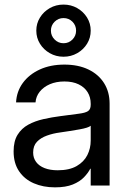

<svg xmlns="http://www.w3.org/2000/svg" viewBox="-20 -806 558 834"><path d="M218.8 7.8Q167.5 7.8 127 -9.8Q86.4 -27.3 62.7 -62.3Q39.1 -97.2 39.1 -148.4Q39.1 -192.9 56.4 -220.7Q73.7 -248.5 102.8 -264.4Q131.8 -280.3 168.7 -288.6Q205.6 -296.9 244.1 -301.8Q293.5 -308.6 321.8 -312Q350.1 -315.4 362.1 -323.2Q374 -331.1 374 -350.6V-355.5Q374 -383.8 360.6 -405.5Q347.2 -427.2 321.5 -439.7Q295.9 -452.1 259.8 -452.1Q224.1 -452.1 196.5 -440.2Q168.9 -428.2 152.6 -407.7Q136.2 -387.2 134.3 -361.3H49.8Q52.2 -408.7 79.1 -445.6Q106 -482.4 152.3 -503.9Q198.7 -525.4 259.8 -525.4Q319.8 -525.4 364 -504.2Q408.2 -482.9 432.1 -444.8Q456.1 -406.7 456.1 -355.5V0H374V-73.2H372.1Q362.8 -54.7 344.7 -35.9Q326.7 -17.1 296.1 -4.6Q265.6 7.8 218.8 7.8ZM230.5 -66.4Q281.2 -66.4 313 -84.7Q344.7 -103 359.4 -132.3Q374 -161.6 374 -195.3V-259.8Q364.7 -251 324.7 -243.9Q284.7 -236.8 240.2 -230.5Q210.4 -226.6 183.8 -217Q157.2 -207.5 140.6 -190.2Q124 -172.9 124 -143.6Q124 -119.6 137 -102.3Q149.9 -85 173.8 -75.7Q197.8 -66.4 230.5 -66.4ZM255.9 -559.6Q223.1 -559.6 196.3 -575Q169.4 -590.3 153.6 -616Q137.7 -641.6 137.7 -672.9Q137.7 -704.1 153.6 -729.7Q169.4 -755.4 196.3 -770.8Q223.1 -786.1 255.9 -786.1Q288.6 -786.1 315.4 -770.8Q342.3 -755.4 358.2 -729.7Q374 -704.1 374 -672.9Q374 -641.6 358.2 -616Q342.3 -590.3 315.4 -575Q288.6 -559.6 255.9 -559.6ZM255.9 -618.2Q278.8 -618.2 294.7 -634.3Q310.5 -650.4 310.5 -672.9Q310.5 -695.8 294.7 -711.7Q278.8 -727.5 255.9 -727.5Q233.4 -727.5 217.3 -711.7Q201.2 -695.8 201.2 -672.9Q201.2 -650.4 217.3 -634.3Q233.4 -618.2 255.9 -618.2Z"/></svg>

Font: Inter Khmer Looped
Style: Regular
Weight: 400
Designer: Rasmus Andersson, Sovichet Tep
Foundry: Anagata Design
Version: Version 1.000